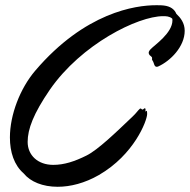

<svg xmlns="http://www.w3.org/2000/svg" viewBox="-20 -702 728 736"><path d="M86 -158C86 -207 108 -266 171 -358C292 -533 509 -640 605 -640C617 -640 628 -640 640 -631C641 -629 641 -626 641 -624C641 -575 572 -529 558 -514C553 -509 550 -504 550 -500C550 -495 553 -490 558 -487C562 -484 563 -482 563 -479C563 -478 562 -473 564 -471C568 -464 567 -467 570 -458C572 -451 575 -446 580 -446C582 -446 584 -446 586 -447C633 -468 688 -523 688 -584C688 -614 672 -634 656 -649C649 -666 634 -678 607 -681C601 -682 591 -682 578 -682C500 -682 306 -655 115 -431C57 -363 18 -262 18 -175C18 -119 34 -69 71 -37C97 -5 144 14 201 14C250 14 305 0 359 -31C494 -109 543 -238 544 -264V-269C544 -275 543 -277 541 -277C539 -277 537 -273 537 -273C537 -276 538 -278 538 -282C538 -285 537 -287 535 -287C532 -287 530 -282 526 -282C523 -282 522 -286 519 -286C518 -286 517 -286 516 -285C507 -277 503 -269 488 -255C425 -195 356 -128 312 -106C266 -83 226 -70 184 -70C125 -70 86 -107 86 -158Z"/></svg>

Font: Oregano
Style: Italic
Weight: 400
Italic angle: -12°
Designer: Astigmatic (AOETI)
Foundry: Astigmatic (AOETI)
Version: Version 1.000